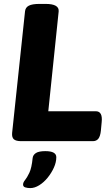

<svg xmlns="http://www.w3.org/2000/svg" viewBox="-20 -722 572 982"><path d="M89 0Q62 0 51 -9.5Q40 -19 42 -42L108 -664Q110 -684 127.5 -693Q145 -702 182 -702H213Q284 -702 280 -663L227 -153H470Q506 -153 500 -97L496 -54Q493 -25 483 -12.5Q473 0 455 0ZM135 240Q121 240 109.5 236.5Q98 233 98 222Q98 211 108 199Q118 187 130 162Q142 137 147 86Q149 70 164 60.5Q179 51 212 51Q268 51 268 82Q268 108 255.5 135.5Q243 163 223.5 187Q204 211 180.5 225.5Q157 240 135 240Z"/></svg>

Font: Asap Semi Expanded Semi Expanded ExtraBold
Style: Italic
Weight: 800
Width: 6
Italic angle: -6°
Designer: Pablo Cosgaya
Foundry: Omnibus-Type
Version: Version 3.001; ttfautohint (v1.8.4.7-5d5b)